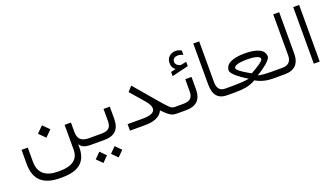

<svg xmlns="http://www.w3.org/2000/svg" viewBox="-70 -1220 3552 2028"><g transform="rotate(-20 1706.0 -206.0)"><path d="M778.3 0H760.3Q725.6 0 701.9 -6.6Q678.2 -13.2 665.3 -23.7Q652.3 -34.2 639.2 -52.2V-29.8V-18.1Q639.2 102.1 571.3 160.6Q503.4 219.2 363.3 219.2H338.4Q196.3 219.2 126.2 154.5Q56.2 89.8 56.2 -42V-201.2H126.5V-42.5Q126.5 51.3 180.4 98.9Q234.4 146.5 338.4 146.5H363.3Q467.3 146.5 520.8 105.7Q574.2 64.9 574.2 -15.6V-293.5H645.5V-186.5Q645.5 -128.4 675.5 -100.8Q705.6 -73.2 764.6 -73.2H778.3Q784.2 -73.2 787.6 -64.2Q791 -55.2 791 -40V-34.7Q791 -19 787.6 -9.5Q784.2 0 778.3 0ZM277.7 -301.4 347.2 -370.9 416.7 -301.4 347.2 -231.9Z M930.2 161.6 993.2 98.1 1056.6 161.6 993.2 225.1ZM758.3 161.6 821.8 98.1 884.8 161.6 821.8 225.1ZM774.4 -73.2H912.1Q965.8 -73.2 991.9 -96.4Q1018.1 -119.6 1018.1 -174.8V-311H1088.4V-174.3Q1088.4 -85.9 1044.9 -43Q1001.5 0 912.6 0H774.4Q761.7 0 761.7 -34.7V-40Q761.7 -50.3 763.2 -57.6Q764.6 -64.9 767.6 -69.1Q770.5 -73.2 774.4 -73.2Z M1735.4 0H1728.5Q1717.8 0 1708 -1.5Q1698.2 -2.9 1690.4 -4.4Q1682.6 -5.9 1673.1 -10.7Q1663.6 -15.6 1658 -18.3Q1652.3 -21 1642.6 -28.6Q1632.8 -36.1 1628.2 -39.8Q1623.5 -43.5 1612.5 -54Q1601.6 -64.5 1597.2 -68.6Q1592.8 -72.8 1580.1 -85.9L1572.8 -92.8L1568.4 -84Q1549.3 -45.4 1500.2 -22.7Q1451.2 0 1372.6 0H1202.1V-73.2H1373Q1509.3 -73.2 1509.3 -139.2Q1509.3 -177.7 1460 -234.9L1327.6 -387.7L1377 -442.9L1589.4 -193.4Q1619.6 -158.2 1637 -139.2Q1654.3 -120.1 1669.2 -105Q1684.1 -89.8 1693.8 -84Q1703.6 -78.1 1711.9 -75.7Q1720.2 -73.2 1731.9 -73.2H1735.4Q1739.7 -73.2 1742.4 -69.1Q1745.1 -64.9 1746.8 -57.4Q1748.5 -49.8 1748.5 -40V-34.7Q1748.5 -18.6 1745.1 -9.3Q1741.7 0 1735.4 0Z M1871.6 -451.2Q1854 -465.3 1846.4 -483.4Q1838.9 -501.5 1838.9 -528.3Q1838.9 -572.8 1868.2 -599.6Q1897.5 -626.5 1942.9 -626.5Q1975.1 -626.5 2005.9 -607.9V-558.1Q1978 -573.7 1949.7 -573.7Q1921.4 -573.7 1904.5 -561Q1887.7 -548.3 1887.7 -522Q1888.2 -486.8 1933.1 -470.2Q1939.5 -468.3 1943.8 -468.3Q1945.8 -468.3 1948.7 -468.8Q1957.5 -470.2 1967.8 -472.4Q1978 -474.6 1990 -477.1Q2002 -479.5 2008.8 -481V-431.6L1822.3 -386.7V-434.1L1870.1 -444.8L1877.4 -446.3ZM1731.9 -73.2H1830.6Q1884.3 -73.2 1910.4 -96.4Q1936.5 -119.6 1936.5 -174.8V-311H2006.8V-174.3Q2006.8 -85.9 1963.4 -43Q1919.9 0 1830.1 0H1731.9Q1719.2 0 1719.2 -34.7V-40Q1719.2 -50.3 1720.7 -57.6Q1722.2 -64.9 1725.1 -69.1Q1728 -73.2 1731.9 -73.2Z M2318.8 0H2296.9Q2220.2 0 2182.6 -43.2Q2145 -86.4 2145 -175.8V-636.2H2211.4V-175.3Q2211.4 -126 2233.6 -99.6Q2255.9 -73.2 2298.3 -73.2H2318.8Q2325.2 -73.2 2328.4 -64.2Q2331.5 -55.2 2331.5 -40V-34.7Q2331.5 0 2318.8 0Z M2861.8 0H2809.1Q2706.1 0 2621.1 -48.3L2617.7 -50.3L2614.3 -48.3Q2561 -19 2511 -9.5Q2460.9 0 2387.7 0H2314.5Q2301.8 0 2301.8 -34.7V-40Q2301.8 -50.3 2303.2 -57.6Q2304.7 -64.9 2307.6 -69.1Q2310.5 -73.2 2314.5 -73.2H2387.2Q2483.4 -73.2 2548.8 -83L2569.3 -86.4L2551.8 -96.7Q2547.4 -99.1 2534.9 -106.9Q2522.5 -114.7 2497.6 -132.3Q2472.7 -149.9 2451.9 -167.2Q2431.2 -184.6 2415 -204.6Q2398.9 -224.6 2398.9 -238.3Q2398.9 -268.1 2415 -290.3Q2431.2 -312.5 2460.7 -325.9Q2490.2 -339.4 2529.8 -345.9Q2569.3 -352.5 2618.7 -352.5Q2668 -352.5 2707.5 -345.9Q2747.1 -339.4 2776.6 -325.9Q2806.2 -312.5 2822 -290.3Q2837.9 -268.1 2837.9 -238.3Q2837.9 -224.6 2821.8 -204.6Q2805.7 -184.6 2784.9 -167.2Q2764.2 -149.9 2739.5 -132.3Q2714.8 -114.7 2702.4 -106.9Q2689.9 -99.1 2685.5 -96.7L2668.9 -86.9L2688 -83Q2738.8 -73.2 2812 -73.2H2861.8Q2867.7 -73.2 2871.1 -64.2Q2874.5 -55.2 2874.5 -40V-34.7Q2874.5 -19 2871.1 -9.5Q2867.7 0 2861.8 0ZM2621.6 -131.3Q2627.4 -134.3 2637.2 -139.6Q2647 -145 2671.6 -159.7Q2696.3 -174.3 2715.1 -187.3Q2733.9 -200.2 2749.3 -214.6Q2764.6 -229 2764.6 -237.8Q2764.6 -250.5 2752.7 -259.5Q2740.7 -268.6 2719.7 -273.9Q2698.7 -279.3 2673.1 -281.7Q2647.5 -284.2 2617.7 -284.2Q2588.4 -284.2 2563 -281.7Q2537.6 -279.3 2516.6 -273.9Q2495.6 -268.6 2483.6 -259.3Q2471.7 -250 2471.7 -237.8Q2471.7 -231.4 2479.5 -222.2Q2487.3 -212.9 2500 -203.1Q2512.7 -193.4 2527.8 -182.9Q2543 -172.4 2558.3 -163.3Q2573.7 -154.3 2586.2 -147Q2598.6 -139.6 2606.4 -135.7L2614.7 -131.3L2618.2 -129.4ZM2895.7 -73.2Q2897.3 -73.2 2898.3 -64.2Q2899.2 -55.2 2899.2 -40V-34.7Q2899.2 -24.4 2898.8 -16.6Q2898.4 -8.8 2897.6 -4.4Q2896.8 0 2895.7 0H2860.3Q2856.7 0 2856.7 -34.7V-40Q2856.7 -50.3 2857.1 -57.6Q2857.5 -64.9 2858.4 -69.1Q2859.2 -73.2 2860.3 -73.2Z M2882.8 -73.2H2941.9Q2991.7 -73.2 3017.8 -98.9Q3043.9 -124.5 3043.9 -173.8V-636.7H3110.8V-174.3Q3110.8 0 2941.4 0H2882.8Q2870.1 0 2870.1 -34.7V-40Q2870.1 -50.3 2871.6 -57.6Q2873 -64.9 2876 -69.1Q2878.9 -73.2 2882.8 -73.2Z M3268.6 -636.7H3335V-0.5H3268.6Z"/></g></svg>

Font: Shabnam Light FD
Style: Light-FD
Weight: 300
Foundry: DejaVu fonts team - Redesigned by Saber Rastikerdar - Based on Vazir font
Version: Version 5.0.0